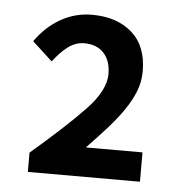

<svg xmlns="http://www.w3.org/2000/svg" viewBox="-38 -824 449 476"><g transform="rotate(5 186.0 -586.0)"><path d="M48 -385V-433Q132 -505 179 -554Q226 -603 226 -644Q226 -677 208.5 -696Q191 -715 160 -715Q138 -715 119 -700.5Q100 -686 83 -663L33 -709Q59 -746 95 -766.5Q131 -787 173 -787Q235 -787 272.5 -754Q310 -721 310 -658Q310 -632 300.5 -608Q291 -584 274 -559.5Q257 -535 234.5 -510Q212 -485 186 -458H327V-385Z"/></g></svg>

Font: TT Toshiba Sans Medium
Style: Regular
Weight: 500
Designer: Paul D. Hunt
Foundry: Toshiba Corporation
Version: Version 2.020;PS 2.000;hotconv 1.0.86;makeotf.lib2.5.63406